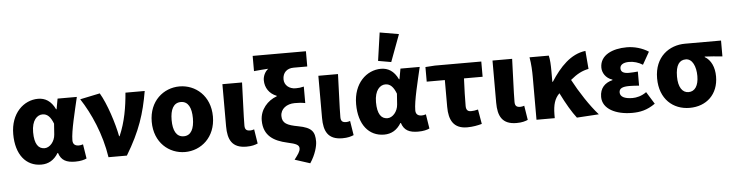

<svg xmlns="http://www.w3.org/2000/svg" viewBox="-54 -1064 5797 1519"><g transform="rotate(-5 2845.0 -304.5)"><path d="M236 12C293 12 338 -14 371 -68H375C394 -8 436 12 506 12C548 12 577 4 596 -5L578 -119C566 -115 555 -113 545 -113C518 -113 497 -124 497 -158C497 -232 536 -384 562 -497H409L394 -414H390C358 -482 310 -509 255 -509C140 -509 35 -412 35 -247C35 -85 114 12 236 12ZM273 -115C224 -115 193 -154 193 -249C193 -344 237 -383 279 -383C319 -383 344 -354 364 -302L358 -216C354 -160 314 -115 273 -115Z M770 0H916C1028 -185 1071 -321 1101 -497H948C939 -385 920 -268 872 -158H868C849 -260 797 -422 745 -509L587 -476C666 -356 742 -185 770 0Z M1378 12C1504 12 1621 -83 1621 -249C1621 -414 1504 -509 1378 -509C1251 -509 1135 -414 1135 -249C1135 -83 1251 12 1378 12ZM1378 -113C1319 -113 1293 -166 1293 -249C1293 -332 1319 -385 1378 -385C1436 -385 1462 -332 1462 -249C1462 -166 1436 -113 1378 -113Z M1865 12C1909 12 1933 4 1955 -5L1937 -119C1927 -115 1914 -113 1906 -113C1877 -113 1863 -123 1863 -156C1863 -235 1871 -383 1874 -497H1718V-162C1718 -57 1750 12 1865 12Z M2356 187C2400 122 2417 54 2417 19C2417 -58 2394 -93 2287 -113C2200 -129 2161 -147 2161 -205C2161 -262 2211 -298 2275 -298C2303 -298 2327 -297 2358 -291V-422C2333 -416 2319 -414 2293 -414C2242 -414 2203 -446 2203 -493C2203 -545 2237 -578 2290 -578H2399V-699H1976V-578C2030 -583 2054 -585 2090 -587C2062 -566 2047 -530 2047 -499C2047 -440 2080 -390 2138 -368V-364C2064 -338 2003 -269 2003 -184C2003 -60 2086 -15 2188 8C2261 24 2282 35 2282 62C2282 87 2263 111 2235 148Z M2627 12C2671 12 2695 4 2717 -5L2699 -119C2689 -115 2676 -113 2668 -113C2639 -113 2625 -123 2625 -156C2625 -235 2633 -383 2636 -497H2480V-162C2480 -57 2512 12 2627 12Z M2959 12C3016 12 3061 -14 3094 -68H3098C3117 -8 3159 12 3229 12C3271 12 3300 4 3319 -5L3301 -119C3289 -115 3278 -113 3268 -113C3241 -113 3220 -124 3220 -158C3220 -232 3259 -384 3285 -497H3132L3117 -414H3113C3081 -482 3033 -509 2978 -509C2863 -509 2758 -412 2758 -247C2758 -85 2837 12 2959 12ZM2996 -115C2947 -115 2916 -154 2916 -249C2916 -344 2960 -383 3002 -383C3042 -383 3067 -354 3087 -302L3081 -216C3077 -160 3037 -115 2996 -115ZM3064 -555 3144 -770 2993 -796 2961 -573Z M3618 12C3663 12 3702 4 3735 -5L3715 -121C3692 -115 3676 -113 3659 -113C3636 -113 3620 -123 3620 -157C3620 -212 3622 -294 3626 -376H3774V-497H3405L3330 -492V-376H3474V-163C3474 -58 3510 12 3618 12Z M4010 12C4054 12 4078 4 4100 -5L4082 -119C4072 -115 4059 -113 4051 -113C4022 -113 4008 -123 4008 -156C4008 -235 4016 -383 4019 -497H3863V-162C3863 -57 3895 12 4010 12Z M4169 0H4314V-30C4315 -106 4329 -154 4366 -191L4368 -193C4412 -104 4452 -37 4489 11L4664 0C4599 -72 4520 -193 4469 -290C4522 -334 4563 -355 4614 -365L4602 -509C4484 -495 4397 -401 4324 -288H4320V-374C4320 -421 4318 -465 4310 -497H4157C4167 -444 4169 -382 4169 -342Z M4928 12C4990 12 5047 1 5112 -45L5052 -142C5014 -114 4972 -105 4942 -105C4877 -105 4843 -124 4843 -158C4843 -190 4869 -202 4925 -202C4949 -202 4976 -200 5001 -198V-310C4978 -308 4951 -306 4930 -306C4890 -306 4866 -317 4866 -347C4866 -374 4891 -392 4938 -392C4975 -392 5013 -381 5046 -360L5102 -459C5053 -491 4990 -509 4930 -509C4817 -509 4716 -466 4716 -366C4716 -327 4741 -281 4795 -264V-260C4735 -245 4694 -206 4694 -135C4694 -39 4800 12 4928 12Z M5385 12C5519 12 5614 -76 5614 -218C5614 -291 5587 -350 5538 -378V-382C5590 -380 5624 -376 5678 -371V-497H5392C5267 -497 5148 -415 5148 -243C5148 -78 5254 12 5385 12ZM5387 -113C5337 -113 5306 -160 5306 -243C5306 -336 5337 -373 5387 -373C5439 -373 5467 -310 5467 -234C5467 -157 5437 -113 5387 -113Z"/></g></svg>

Font: Source Sans Pro
Style: Bold
Weight: 700
Designer: Paul D. Hunt
Foundry: Adobe Systems Incorporated
Version: Version 3.006;hotconv 1.0.111;makeotfexe 2.5.65597